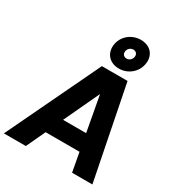

<svg xmlns="http://www.w3.org/2000/svg" viewBox="-263 -1186 1231 1334"><g transform="rotate(30 352.5 -519.5)"><path d="M-27 0H149L220 -152H492L520 0H683L535 -745H329ZM282 -287 415 -571 467 -287ZM325 -896C325 -833 371 -789 439 -789C521 -789 587 -854 587 -934C587 -996 542 -1039 474 -1039C391 -1039 325 -975 325 -896ZM417 -908C417 -934 437 -954 462 -954C481 -954 495 -941 495 -922C495 -896 475 -876 451 -876C431 -876 417 -889 417 -908Z"/></g></svg>

Font: Mluvka ExtraBold
Style: Italic
Weight: 800
Italic angle: -8°
Designer: Modified by Jiří Krblich, Original typeface by Gumpita Rahayu
Foundry: Gumpita Rahayu & Jiří Krblich
Version: Version 2.000;Glyphs 3.1.1 (3134)